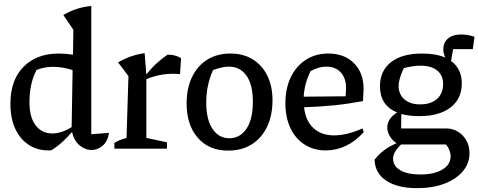

<svg xmlns="http://www.w3.org/2000/svg" viewBox="-20 -772 2484 997"><path d="M396 -751 395 -752H396ZM232 9Q172 9 127.5 -21Q83 -51 58.5 -105Q34 -159 34 -233Q34 -356 102 -425Q170 -494 285 -494Q320 -494 359 -488L361 -617L309 -694Q341 -713 376.5 -725Q412 -737 454 -741V-75L546 -82Q539 -37 512.5 -15Q486 7 455 7Q423 7 393.5 -17Q364 -41 354 -87Q332 -61 305 -36Q278 -11 247 8Q243 9 239.5 9Q236 9 232 9ZM133 -242Q133 -162 165.5 -120.5Q198 -79 252 -79Q299 -79 352 -112L357 -408Q305 -425 255 -425Q211 -425 170 -409Q151 -374 142 -331Q133 -288 133 -242Z M574 0V-30Q587 -38 602 -44.5Q617 -51 637 -55L647 -377L593 -448Q658 -486 731 -496L740 -385Q764 -416 791.5 -441.5Q819 -467 850 -488Q889 -489 920 -470L915 -387Q824 -396 740 -361V-56L847 -33V0Z M1164 10Q1065 10 1007 -56.5Q949 -123 949 -235Q949 -313 977 -371.5Q1005 -430 1056 -462Q1107 -494 1176 -494Q1243 -494 1292 -464Q1341 -434 1368 -379.5Q1395 -325 1395 -251Q1395 -172 1366.5 -113Q1338 -54 1286.5 -22Q1235 10 1164 10ZM1171 -54Q1226 -54 1259.5 -103Q1293 -152 1293 -244Q1293 -332 1260 -379Q1227 -426 1168 -426Q1134 -426 1086 -408Q1069 -369 1060 -328Q1051 -287 1051 -240Q1051 -150 1084 -102Q1117 -54 1171 -54Z M1671 9Q1609 9 1561.5 -21.5Q1514 -52 1488 -107Q1462 -162 1462 -236Q1462 -312 1489.5 -370Q1517 -428 1567.5 -461Q1618 -494 1685 -494Q1768 -494 1818 -444Q1868 -394 1868 -311L1865 -247Q1784 -232 1713.5 -225Q1643 -218 1559 -215Q1567 -144 1608 -106.5Q1649 -69 1715 -69Q1780 -69 1862 -105L1869 -86Q1783 9 1671 9ZM1593 -403Q1561 -340 1557 -270L1775 -272L1777 -315Q1777 -366 1749.5 -396Q1722 -426 1675 -426Q1635 -426 1593 -403Z M2157 -169Q2104 -169 2064 -180L2063 -105H2298Q2330 -105 2357.5 -88.5Q2385 -72 2401.5 -43Q2418 -14 2418 23Q2418 77 2383 118Q2348 159 2287 182Q2226 205 2146 205Q2044 205 1985.5 166Q1927 127 1925 57Q1970 0 2039 -28Q2015 -45 2003 -67Q1991 -89 1991 -109Q1991 -156 2042 -188Q1953 -225 1953 -324Q1953 -404 2010 -449Q2067 -494 2172 -494Q2244 -494 2292 -473Q2282 -496 2282 -515Q2282 -552 2307 -572.5Q2332 -593 2375 -593Q2390 -593 2406.5 -590.5Q2423 -588 2444 -581L2435 -517H2333L2322 -455Q2378 -415 2378 -339Q2378 -259 2319.5 -214Q2261 -169 2157 -169ZM2162 -230Q2218 -230 2249.5 -258.5Q2281 -287 2281 -335Q2281 -381 2250 -406Q2219 -431 2164 -431Q2145 -431 2121 -427.5Q2097 -424 2077 -418Q2064 -392 2057 -368Q2050 -344 2050 -326Q2050 -282 2080 -256Q2110 -230 2162 -230ZM2021 51Q2021 90 2058.5 112Q2096 134 2163 134Q2234 134 2277 108.5Q2320 83 2320 39Q2320 25 2313.5 8Q2307 -9 2296 -22H2063Q2040 0 2030.5 18Q2021 36 2021 51Z"/></svg>

Font: Piazzolla Medium
Style: Regular
Weight: 500
Designer: Juan Pablo del Peral
Foundry: Huerta Tipografica
Version: Version 1.330